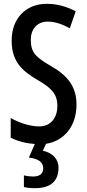

<svg xmlns="http://www.w3.org/2000/svg" viewBox="-20 -744 456 1004"><path d="M286 133C286 90 258 56 204 44L221 8C316 -7 380 -85 380 -197C380 -290 335 -349 244 -400C168 -445 141 -468 141 -536C141 -591 174 -631 229 -631C265 -631 301 -620 345 -596L376 -685C330 -709 279 -724 226 -724C114 -725 40 -645 41 -531C41 -414 105 -369 176 -326C249 -284 280 -253 280 -189C280 -131 247 -83 186 -83C139 -83 84 -100 36 -127V-24C74 -5 117 6 162 9L131 80C181 86 206 104 206 136C206 163 189 179 153 179C139 179 120 177 105 173V234C121 238 139 240 163 240C246 240 286 202 286 133Z"/></svg>

Font: Noto Sans Sinhala UI ExtraCondensed Medium
Style: Regular
Weight: 500
Width: 2
Designer: Jelle Bosma - Monotype Design Team
Foundry: Monotype Imaging Inc.
Version: Version 2.006